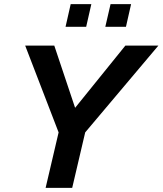

<svg xmlns="http://www.w3.org/2000/svg" viewBox="-20 -911 788 931"><path d="M297.9 -781.2 322.8 -891.1H422.9L397.9 -781.2ZM490.7 -781.2 516.1 -891.1H615.7L590.8 -781.2ZM201.2 0 264.2 -269 102.1 -689.9H243.2L344.2 -388.2L587.9 -689.9H748L393.1 -269L330.1 0Z"/></svg>

Font: HK Grotesk Legacy
Style: Bold Italic
Weight: 700
Italic angle: -13°
Designer: Alfredo Marco Pradil
Foundry: Hanken Design Co.
Version: Version 2.022;PS 002.022;hotconv 1.0.88;makeotf.lib2.5.64775